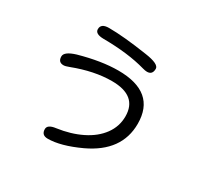

<svg xmlns="http://www.w3.org/2000/svg" viewBox="-174 -991 1347 1293"><g transform="rotate(30 500.0 -344.5)"><path d="M289.1 34.2Q289.1 -1 352.5 -8.8Q458 -23.4 541 -64.5Q624 -105.5 670.4 -168.9Q716.8 -232.4 716.8 -310.5Q716.8 -471.7 519.5 -471.7Q382.8 -471.7 224.6 -411.1Q197.3 -400.4 182.6 -400.4Q140.6 -400.4 140.6 -445.3Q140.6 -482.4 224.6 -507.8Q391.6 -554.7 521.5 -554.7Q813.5 -554.7 813.5 -308.6Q813.5 -93.8 581.1 14.6Q437.5 81.1 337.9 81.1Q289.1 81.1 289.1 34.2ZM657.2 -649.4Q519.5 -688.5 327.1 -689.5Q261.7 -690.4 261.7 -727.5Q261.7 -771.5 323.2 -771.5Q437.5 -771.5 624 -743.2Q733.4 -727.5 733.4 -690.4Q733.4 -643.6 691.4 -643.6Q677.7 -643.6 657.2 -649.4Z"/></g></svg>

Font: jf-openhuninn-2.1
Style: Regular
Weight: 400
Designer: [Kosugi Maru]
Designed by MOTOYA      

[Varela Round]
Joe Prince (Latin component); Avraham Cornfeld (Hebrew component)
Foundry: justfont Co., Ltd.
Version: 2.1